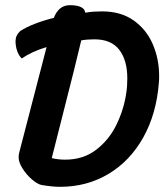

<svg xmlns="http://www.w3.org/2000/svg" viewBox="-20 -706 638 742"><path d="M309 -657Q328 -660 342.5 -661Q357 -662 375 -662Q447 -662 496.5 -627Q546 -592 570.5 -535Q595 -478 595 -412Q595 -395 594 -387Q585 -267 534 -175.5Q483 -84 399.5 -34Q316 16 212 16Q183 16 141 9Q125 6 103.5 -12.5Q82 -31 67 -55Q52 -79 52 -98Q52 -109 55 -119L160 -524Q103 -507 64 -480Q52 -492 46 -510Q40 -528 40 -547Q40 -569 58 -586Q105 -616 188 -637Q207 -686 250 -686Q279 -686 294 -678Q309 -670 309 -657ZM232 -89Q302 -89 352 -127.5Q402 -166 430.5 -225Q459 -284 468 -347Q472 -372 472 -403Q472 -473 441 -513.5Q410 -554 345 -554Q317 -554 294 -550Q276 -472 218 -245Q187 -123 180 -95Q204 -89 232 -89Z"/></svg>

Font: Sriracha
Style: Regular
Weight: 400
Designer: Suppakit Chalermlarp
Version: Version 1.002g